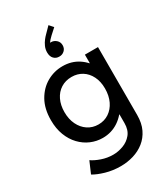

<svg xmlns="http://www.w3.org/2000/svg" viewBox="-241 -907 1073 1227"><g transform="rotate(-30 296.0 -293.0)"><path d="M276.4 212.9Q218.8 212.9 166.7 197.8Q114.7 182.6 84 163.6L120.6 78.6Q146 96.7 186.8 110.8Q227.5 125 271.5 125Q308.1 125 345.7 111.1Q383.3 97.2 408.4 66.7Q433.6 36.1 433.6 -14.2V-78.6H418.9L438.5 -125.5V-407.2L411.1 -457H433.1V-519.5H529.8V-19Q529.8 41.5 508.8 85.2Q487.8 128.9 452.1 157.2Q416.5 185.5 371.1 199.2Q325.7 212.9 276.4 212.9ZM267.6 -1Q222.2 -1 180.4 -18.8Q138.7 -36.6 106 -70.8Q73.2 -105 54.4 -154.1Q35.6 -203.1 35.6 -265.1Q35.6 -349.1 68.8 -407.7Q102.1 -466.3 155.8 -496.8Q209.5 -527.3 271.5 -527.3Q337.4 -527.3 387.9 -494.1Q438.5 -460.9 467.3 -402.6Q496.1 -344.2 496.1 -268.6Q496.1 -191.9 466.1 -131.3Q436 -70.8 384.3 -35.9Q332.5 -1 267.6 -1ZM286.6 -89.4Q330.1 -89.4 364 -112.1Q397.9 -134.8 417.2 -175Q436.5 -215.3 436.5 -268.1Q436.5 -319.8 417.2 -358.4Q397.9 -397 364.3 -418Q330.6 -439 287.6 -439Q242.2 -439 208 -417.2Q173.8 -395.5 155 -356.4Q136.2 -317.4 136.2 -266.1Q136.2 -214.4 155.5 -174.6Q174.8 -134.8 208.7 -112.1Q242.7 -89.4 286.6 -89.4ZM325.7 -799.3 351.6 -770 310.1 -732.4Q300.3 -723.6 291.3 -713.4Q282.2 -703.1 276.6 -692.4Q271 -681.6 272 -671.9L255.9 -669.9Q257.8 -680.7 265.1 -688.7Q272.5 -696.8 286.6 -696.8Q306.6 -696.8 323.5 -681.9Q340.3 -667 340.3 -643.1Q340.3 -619.1 324.2 -604.5Q308.1 -589.8 286.6 -590.3Q262.7 -589.8 246.8 -606Q231 -622.1 231 -651.9Q231 -675.3 240.2 -695.8Q249.5 -716.3 261.5 -731.4Q273.4 -746.6 282.2 -754.9Z"/></g></svg>

Font: Reddit Sans Medium
Style: Regular
Weight: 500
Designer: Stephen Hutchings
Foundry: Reddit
Version: Version 1.014